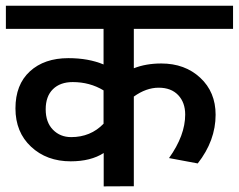

<svg xmlns="http://www.w3.org/2000/svg" viewBox="-35 -646 828 666"><path d="M210.4 -86.4Q127 -86.4 72.8 -137Q18.6 -187.5 18.6 -270Q18.6 -352.5 68.6 -398.4Q118.7 -444.3 202.1 -444.3Q272 -444.3 324.2 -422.4V-545.9H-14.6V-626H773.4V-545.9H429.2V-409.2Q471.2 -425.8 524.4 -425.8Q606.4 -425.8 659.7 -376.2Q712.9 -326.7 712.9 -248Q712.9 -158.2 650.9 -79.1L551.3 -97.7Q607.4 -176.3 607.4 -248.5Q607.4 -290.5 583 -316.2Q558.6 -341.8 515.4 -341.8Q472.2 -341.8 429.2 -311V0L324.7 0.5V-115.2Q279.8 -86.4 210.4 -86.4ZM211.9 -170.4Q279.3 -170.4 324.2 -216.8V-332.5Q276.4 -361.3 217.3 -361.3Q173.8 -361.3 148.7 -336.7Q123.5 -312 123.5 -266.8Q123.5 -221.7 148.7 -196Q173.8 -170.4 211.9 -170.4Z"/></svg>

Font: Yantramanav Medium
Style: Regular
Weight: 500
Version: Version 1.001;PS 1.0;hotconv 1.0.72;makeotf.lib2.5.5900; ttf